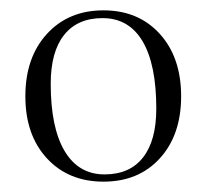

<svg xmlns="http://www.w3.org/2000/svg" viewBox="-20 -649 399 371"><path d="M282 -439Q282 -524.5 255.5 -569.2Q229 -614 178 -614Q129.8 -614 103.9 -581.5Q78 -549 78 -487Q78 -402.2 104.9 -357.1Q131.8 -312 182 -312Q230.8 -312 256.4 -344.8Q282 -377.5 282 -439ZM330 -463Q330 -388.2 288.9 -343.1Q247.8 -298 180 -298Q112.2 -298 70.6 -343.1Q29 -388.2 29 -463Q29 -537.8 70.6 -583.4Q112.2 -629 180 -629Q247.5 -629 288.8 -583.5Q330 -538 330 -463Z"/></svg>

Font: FogtwoNo5
Style: Regular
Weight: 400
Designer: gluk (gluksza@wp.pl)
Foundry: gluk (gluksza@wp.pl)
Version: Version 0.87